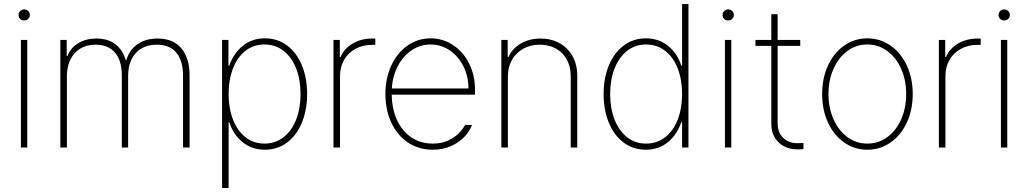

<svg xmlns="http://www.w3.org/2000/svg" viewBox="-20 -727 5066 946"><path d="M83 -530.3H114.3V0H83ZM71.3 -653.3Q71.3 -664.6 79.6 -672.6Q87.9 -680.7 98.6 -680.7Q110.4 -680.7 118.7 -672.6Q127 -664.6 127 -653.3Q127 -641.6 118.7 -633.8Q110.4 -626 98.6 -626Q87.4 -626 79.3 -633.8Q71.3 -641.6 71.3 -653.3Z M277.3 -530.3H308.6V-451.2H312.5Q327.1 -490.7 365 -513.9Q402.8 -537.1 455.1 -537.1Q512.2 -537.1 548.3 -509.3Q584.5 -481.4 599.6 -430.7H602.5Q616.7 -480.5 657 -508.8Q697.3 -537.1 756.8 -537.1Q833.5 -537.1 873.8 -488.5Q914.1 -439.9 914.1 -356.4V0H881.8V-355.5Q881.8 -426.8 849.4 -466.8Q816.9 -506.8 752 -506.8Q707.5 -506.8 675.8 -487.5Q644 -468.3 627.7 -433.8Q611.3 -399.4 611.3 -354.5V0H580.1V-357.4Q580.1 -426.8 547.4 -466.8Q514.6 -506.8 450.2 -506.8Q406.7 -506.8 375 -487.3Q343.3 -467.8 326.4 -432.6Q309.6 -397.5 309.6 -352.5V0H277.3Z M1074.2 -530.3H1105.5V-403.3H1109.4Q1130.9 -464.4 1176.3 -501.2Q1221.7 -538.1 1285.2 -538.1Q1347.7 -538.1 1394.8 -502.7Q1441.9 -467.3 1467.5 -405Q1493.2 -342.8 1493.2 -263.7Q1493.2 -185.1 1467.3 -122.6Q1441.4 -60.1 1394.3 -24.7Q1347.2 10.7 1285.2 10.7Q1221.7 10.7 1175.8 -26.1Q1129.9 -63 1109.4 -125H1106.4V199.2H1074.2ZM1283.2 -19.5Q1336.9 -19.5 1377.4 -51.3Q1418 -83 1439.5 -138.7Q1460.9 -194.3 1460.9 -263.7Q1460.9 -333.5 1439.5 -388.9Q1418 -444.3 1377.7 -476.1Q1337.4 -507.8 1283.2 -507.8Q1229 -507.8 1189 -476.3Q1148.9 -444.8 1127.7 -389.2Q1106.4 -333.5 1106.4 -263.7Q1106.4 -193.8 1127.9 -138.2Q1149.4 -82.5 1189.5 -51Q1229.5 -19.5 1283.2 -19.5Z M1623 -530.3H1654.3V-446.3H1658.2Q1675.8 -487.8 1717.8 -512.5Q1759.8 -537.1 1813.5 -537.1H1829.1V-505.9H1812.5Q1767.1 -505.9 1731.2 -486.3Q1695.3 -466.8 1675.3 -431.9Q1655.3 -397 1655.3 -352.5V0H1623Z M1878.9 -263.7Q1878.9 -341.3 1908 -404.1Q1937 -466.8 1987.8 -502.4Q2038.6 -538.1 2101.6 -538.1Q2161.6 -538.1 2211.7 -505.4Q2261.7 -472.7 2291 -414.8Q2320.3 -356.9 2320.3 -285.2V-260.7H1910.2Q1910.6 -192.9 1935.1 -137.9Q1959.5 -83 2005.1 -51.3Q2050.8 -19.5 2112.3 -19.5Q2154.8 -19.5 2187.3 -34.4Q2219.7 -49.3 2240.2 -70.1Q2260.7 -90.8 2271.5 -111.3H2305.7Q2294.4 -80.6 2268.1 -52.7Q2241.7 -24.9 2201.7 -7.1Q2161.6 10.7 2112.3 10.7Q2043 10.7 1990 -24.9Q1937 -60.5 1908 -123Q1878.9 -185.5 1878.9 -263.7ZM2288.1 -291Q2288.1 -350.6 2263.2 -400.4Q2238.3 -450.2 2195.6 -479Q2152.8 -507.8 2101.6 -507.8Q2050.8 -507.8 2008.5 -479.5Q1966.3 -451.2 1940.2 -401.6Q1914.1 -352.1 1910.6 -291Z M2482.4 0H2450.2V-530.3H2481.4V-446.3H2485.4Q2503.9 -487.8 2546.1 -512.5Q2588.4 -537.1 2643.6 -537.1Q2696.3 -537.1 2737.3 -514.2Q2778.3 -491.2 2801.3 -449.5Q2824.2 -407.7 2824.2 -353.5V0H2792V-352.5Q2792 -397.9 2772.9 -433.1Q2753.9 -468.3 2719.2 -487.5Q2684.6 -506.8 2639.6 -506.8Q2594.2 -506.8 2558.3 -487.1Q2522.5 -467.3 2502.4 -431.9Q2482.4 -396.5 2482.4 -350.6Z M2954.1 -263.7Q2954.1 -342.3 2980 -404.8Q3005.9 -467.3 3053 -502.7Q3100.1 -538.1 3162.1 -538.1Q3225.6 -538.1 3271.5 -501.2Q3317.4 -464.4 3336.9 -403.3H3340.8V-707H3372.1V0H3340.8V-125H3336.9Q3315.4 -63 3270.3 -26.1Q3225.1 10.7 3162.1 10.7Q3099.6 10.7 3052.5 -24.7Q3005.4 -60.1 2979.7 -122.3Q2954.1 -184.6 2954.1 -263.7ZM3340.8 -263.7Q3340.8 -333.5 3319.3 -389.2Q3297.9 -444.8 3257.6 -476.3Q3217.3 -507.8 3163.1 -507.8Q3109.4 -507.8 3069.3 -476.1Q3029.3 -444.3 3007.8 -388.9Q2986.3 -333.5 2986.3 -263.7Q2986.3 -193.8 3007.8 -138.4Q3029.3 -83 3069.3 -51.3Q3109.4 -19.5 3163.1 -19.5Q3217.3 -19.5 3257.6 -51Q3297.9 -82.5 3319.3 -138.2Q3340.8 -193.8 3340.8 -263.7Z M3551.8 -530.3H3583V0H3551.8ZM3540 -653.3Q3540 -664.6 3548.3 -672.6Q3556.6 -680.7 3567.4 -680.7Q3579.1 -680.7 3587.4 -672.6Q3595.7 -664.6 3595.7 -653.3Q3595.7 -641.6 3587.4 -633.8Q3579.1 -626 3567.4 -626Q3556.2 -626 3548.1 -633.8Q3540 -641.6 3540 -653.3Z M3922.9 -501H3811.5V-118.2Q3811.5 -87.9 3824.5 -66.2Q3837.4 -44.4 3859.1 -33Q3880.9 -21.5 3906.2 -21.5L3938.5 -22.5V7.8Q3931.6 8.8 3905.3 8.8Q3871.6 8.8 3843 -6.1Q3814.5 -21 3797.4 -49.3Q3780.3 -77.6 3780.3 -115.2V-501H3702.1V-530.3H3780.3V-657.2H3811.5V-530.3H3922.9Z M4030.8 -263.7Q4030.8 -341.8 4059.6 -404.3Q4088.4 -466.8 4139.4 -502.4Q4190.4 -538.1 4253.4 -538.1Q4316.4 -538.1 4367.7 -502.4Q4418.9 -466.8 4448 -404.1Q4477.1 -341.3 4477.1 -263.7Q4477.1 -185.5 4448 -123Q4418.9 -60.5 4367.7 -24.9Q4316.4 10.7 4253.4 10.7Q4190.4 10.7 4139.4 -24.9Q4088.4 -60.5 4059.6 -123Q4030.8 -185.5 4030.8 -263.7ZM4444.8 -263.7Q4444.8 -332 4420.2 -387.7Q4395.5 -443.4 4351.8 -475.6Q4308.1 -507.8 4253.4 -507.8Q4198.7 -507.8 4155 -475.6Q4111.3 -443.4 4086.7 -387.7Q4062 -332 4062 -263.7Q4062 -195.3 4086.7 -139.6Q4111.3 -84 4155 -51.8Q4198.7 -19.5 4253.4 -19.5Q4308.6 -19.5 4352.3 -51.8Q4396 -84 4420.4 -139.6Q4444.8 -195.3 4444.8 -263.7Z M4606 -530.3H4637.2V-446.3H4641.1Q4658.7 -487.8 4700.7 -512.5Q4742.7 -537.1 4796.4 -537.1H4812V-505.9H4795.4Q4750 -505.9 4714.1 -486.3Q4678.2 -466.8 4658.2 -431.9Q4638.2 -397 4638.2 -352.5V0H4606Z M4911.6 -530.3H4942.9V0H4911.6ZM4899.9 -653.3Q4899.9 -664.6 4908.2 -672.6Q4916.5 -680.7 4927.2 -680.7Q4939 -680.7 4947.3 -672.6Q4955.6 -664.6 4955.6 -653.3Q4955.6 -641.6 4947.3 -633.8Q4939 -626 4927.2 -626Q4916 -626 4908 -633.8Q4899.9 -641.6 4899.9 -653.3Z"/></svg>

Font: Pretendard GOV Thin
Style: Regular
Weight: 100
Designer: Base glyphs from Inter by Rasmus Andersson; Hangeul glyphs from Noto Sans CJK(Source Han Sans) by Jang Soo-young and Kan
Foundry: Kil Hyung-jin
Version: Version 1.309